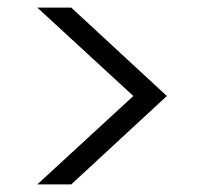

<svg xmlns="http://www.w3.org/2000/svg" viewBox="-20 -622 532 504"><path d="M78 -602H167L418 -370L167 -138H78L330 -370Z"/></svg>

Font: Fz Poppins Light
Style: Regular
Weight: 300
Designer: Ninad Kale (Devanagari), Jonny Pinhorn (Latin)
Foundry: Indian Type Foundry
Version: Vit hóa bi Vntype.Com & FontZin.Com